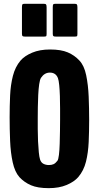

<svg xmlns="http://www.w3.org/2000/svg" viewBox="-20 -967 513 997"><path d="M254 -792.2V-929Q254 -941 256.4 -944.2Q258.8 -947.4 269.2 -947.4H366Q376.4 -947.4 379.2 -943.8Q382 -940.2 382 -929V-791.4Q382 -781.8 380 -779.4Q378 -777 368.4 -777H270Q259.6 -777 256.8 -779.8Q254 -782.6 254 -792.2ZM94 -792.2V-929Q94 -941 96.4 -944.2Q98.8 -947.4 109.2 -947.4H206Q216.4 -947.4 219.2 -943.8Q222 -940.2 222 -929V-791.4Q222 -781.8 220 -779.4Q218 -777 208.4 -777H110Q99.6 -777 96.8 -779.8Q94 -782.6 94 -792.2ZM233 10Q176 10 141 -5Q106 -20 81 -47Q57 -74 46 -124Q35 -174 32.5 -235.5Q30 -297 30 -357Q30 -416 32.5 -471Q35 -526 47 -573Q59 -620 87 -653Q108 -677 147 -693.5Q186 -710 240 -710Q297 -710 332 -695Q367 -680 392 -653Q417 -627 427.5 -576.5Q438 -526 440.5 -465Q443 -404 443 -343Q443 -285 440.5 -229.5Q438 -174 426.5 -127.5Q415 -81 386 -47Q365 -23 326 -6.5Q287 10 233 10ZM239 -590Q211 -590 193 -563Q187 -554 183.5 -529.5Q180 -505 178.5 -473.5Q177 -442 176.5 -410Q176 -378 176 -354Q176 -329 176 -297Q176 -265 177.5 -233.5Q179 -202 181.5 -176.5Q184 -151 188 -139Q193 -123 205.5 -116.5Q218 -110 234 -110Q248 -110 258 -114.5Q268 -119 278 -132Q283 -138 286 -162.5Q289 -187 290 -220.5Q291 -254 291.5 -288Q292 -322 292 -346Q292 -371 292 -403.5Q292 -436 291 -468Q290 -500 287.5 -525Q285 -550 281 -561Q270 -590 239 -590Z"/></svg>

Font: Railroad Gothic CC
Style: Bold
Weight: 700
Designer: indestructible type*
Foundry: Cowboy Collective
Version: Version 1.000